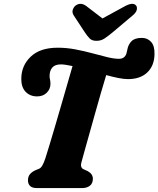

<svg xmlns="http://www.w3.org/2000/svg" viewBox="-20 -958 807 978"><path d="M396 -135.5Q390.5 -117.5 393.8 -108.8Q397 -100 404.5 -96.5L427.5 -86Q454 -71 453 -46Q452.5 -23 437.2 -11.5Q422 0 398.5 0H168Q143.5 0 132.8 -11.2Q122 -22.5 122.5 -40Q122.5 -58.5 132.2 -70.2Q142 -82 157.5 -89.5L180 -99Q196 -105 211.5 -153Q219.5 -177.5 232.5 -220.8Q245.5 -264 261.2 -317.2Q277 -370.5 293 -426.2Q309 -482 323.8 -532.8Q338.5 -583.5 349.5 -621.5Q332 -625 317 -627.5Q302 -630 290.5 -630Q260.5 -630 246.8 -614.5Q233 -599 232.5 -571.5Q232.5 -561.5 234.8 -552.8Q237 -544 237 -530.5Q237 -504.5 218.2 -485.8Q199.5 -467 169 -467Q132.5 -467 110 -491Q87.5 -515 88.5 -559Q89.5 -625 137.2 -670Q185 -715 274 -715Q319 -715 363.8 -706.5Q408.5 -698 449.8 -686.8Q491 -675.5 526 -667Q561 -658.5 586 -658.5Q614.5 -658.5 623.5 -684Q625.5 -690.5 626.5 -695.8Q627.5 -701 629 -707Q633.5 -731.5 650 -748.2Q666.5 -765 703 -765Q731 -765 749.5 -744.8Q768 -724.5 767 -683.5Q766.5 -624 730.8 -589.5Q695 -555 632 -555Q611 -555 582.2 -560.8Q553.5 -566.5 521 -575.5Q508.5 -535 494 -484.5Q479.5 -434 464.5 -380.8Q449.5 -327.5 435.8 -278.5Q422 -229.5 411.5 -192Q401 -154.5 396 -135.5ZM554 -793.5Q530.5 -774 512.5 -762Q494.5 -750 471.5 -750Q448.5 -750 436.8 -762Q425 -774 412 -793.5L355.5 -879.5Q346 -894.5 350.8 -908.5Q355.5 -922.5 365.5 -930Q391.5 -948.5 420.5 -926.5L502 -864L616.5 -926.5Q657.5 -948.5 673 -930Q679.5 -922.5 676.8 -908.5Q674 -894.5 656 -879.5Z"/></svg>

Font: Fraunces 9pt S100
Style: Bold Italic
Weight: 700
Italic angle: -16°
Version: Version 1.000; ttfautohint (v1.8.3)